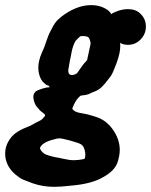

<svg xmlns="http://www.w3.org/2000/svg" viewBox="-103 -473 587 746"><path d="M394.5 -298.8Q376 -298.8 363.3 -306.6Q364.3 -302.7 364.3 -293.9Q364.3 -266.6 349.6 -227.1Q335 -187.5 327.1 -176.8Q324.2 -173.8 316.4 -163.1Q308.6 -152.3 304.2 -147.5Q299.8 -142.6 292 -134.8Q284.2 -127 274.9 -122.1Q265.6 -117.2 253.9 -113.3Q240.2 -105.5 226.1 -103.5Q211.9 -101.6 210.9 -101.6Q195.3 -90.8 183.6 -65.4L177.7 -50.8Q185.5 -37.1 212.9 -33.2Q240.2 -29.3 274.9 -17.1Q309.6 -4.9 334 28.3Q362.3 67.4 362.3 109.4Q362.3 129.9 354.5 155.3Q343.8 190.4 296.9 215.8Q253.9 241.2 175.8 248Q134.8 252.9 107.4 252.9Q63.5 252.9 24.4 239.3Q0 230.5 -12.7 225.1Q-25.4 219.7 -43 205.1Q-60.5 190.4 -71.3 170.9Q-83 148.4 -83 124Q-83 99.6 -71.3 78.1Q-59.6 56.6 -42 43.9Q-24.4 31.2 -2.9 22.9Q18.6 14.6 25.4 9.8Q35.2 3.9 45.9 -1Q56.6 -5.9 60.5 -9.8Q73.2 -22.5 72.3 -25.4Q72.3 -29.3 62 -36.1Q51.8 -43 40 -58.1Q28.3 -73.2 26.4 -95.7Q26.4 -113.3 41 -121.1Q72.3 -133.8 86.9 -133.8H89.8L86.9 -139.6Q84 -140.6 79.6 -142.1Q75.2 -143.6 65.4 -153.3Q55.7 -163.1 50.8 -178.7Q45.9 -193.4 45.9 -210.9Q45.9 -221.7 48.3 -233.4Q50.8 -245.1 53.2 -252Q55.7 -258.8 61 -271.5Q66.4 -284.2 68.4 -288.1Q69.3 -291 77.6 -314.5Q85.9 -337.9 89.4 -344.7Q92.8 -351.6 101.6 -368.2Q110.4 -384.8 121.6 -396Q132.8 -407.2 147.5 -417Q200.2 -453.1 251 -453.1Q280.3 -453.1 302.2 -441.9Q324.2 -430.7 329.1 -418Q335.9 -423.8 355.5 -430.7Q375 -437.5 394.5 -437.5Q424.8 -437.5 442.4 -419.9Q463.9 -399.4 463.9 -370.1Q463.9 -340.8 443.4 -319.8Q422.9 -298.8 394.5 -298.8ZM52.7 100.6Q51.8 105.5 56.6 112.3Q59.6 116.2 63 119.1Q66.4 122.1 68.8 124Q71.3 126 77.1 127.9Q83 129.9 85.4 130.9Q87.9 131.8 97.2 134.3Q106.4 136.7 111.3 137.7Q120.1 138.7 143.6 144Q167 149.4 182.6 149.4Q203.1 149.4 224.6 144.5Q228.5 140.6 228.5 127.9Q228.5 112.3 220.7 96.7Q218.8 93.8 216.3 91.3Q213.9 88.9 211.4 87.4Q209 85.9 204.1 84Q199.2 82 195.8 81.1Q192.4 80.1 184.1 77.6Q175.8 75.2 169.9 73.2Q136.7 64.5 128.9 64.5Q119.1 64.5 107.4 68.4Q62.5 79.1 52.7 100.6ZM183.6 -182.6Q193.4 -184.6 198.2 -190.9Q203.1 -197.3 212.4 -211.4Q221.7 -225.6 235.4 -239.3Q249 -301.8 249 -302.7Q249 -313.5 242.2 -326.2Q237.3 -333 217.8 -333Q210 -333 208 -331.1Q203.1 -327.1 198.7 -322.8Q194.3 -318.4 191.4 -314.9Q188.5 -311.5 186 -305.2Q183.6 -298.8 182.1 -295.9Q180.7 -293 178.2 -283.7Q175.8 -274.4 175.3 -271Q174.8 -267.6 172.4 -255.4Q169.9 -243.2 168.9 -239.3Q162.1 -203.1 162.1 -200.2Q162.1 -176.8 183.6 -182.6Z"/></svg>

Font: Essays1743
Style: BoldItalic
Weight: 700
Italic angle: -10°
Designer: Based on the typeface in a 1743 English translation of the essays of Montaigne.  PostScript/TrueType font designed by Jo
Version: Version 002.100